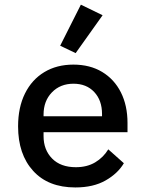

<svg xmlns="http://www.w3.org/2000/svg" viewBox="-20 -812 640 844"><path d="M311 12Q192 12 125.8 -60.8Q59.5 -133.5 59.5 -256.5Q59.5 -340 89.8 -401Q120 -462 174.8 -495Q229.5 -528 302.5 -528Q375.5 -528 429 -495.8Q482.5 -463.5 511.5 -405.8Q540.5 -348 540.5 -271.5V-231H171.5V-213.5Q171.5 -153.5 209 -115.2Q246.5 -77 313.5 -77Q362.5 -77 398.2 -98.2Q434 -119.5 456 -155.5L524.5 -94.5Q498 -49.5 444.2 -18.8Q390.5 12 311 12ZM303 -444Q245 -444 208.2 -406Q171.5 -368 171.5 -308.5V-301H428.5V-311Q428.5 -371 394.2 -407.5Q360 -444 303 -444ZM431 -745 312.5 -578.5 244.5 -611 335.5 -791.5Z"/></svg>

Font: Lilex Medium
Style: Regular
Weight: 500
Designer: Mike Abbink, Paul van der Laan, Pieter van Rosmalen, Mikhael Khrustik
Foundry: Mikhael Khrustik
Version: Version 1.100